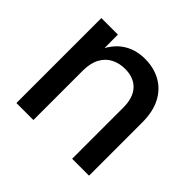

<svg xmlns="http://www.w3.org/2000/svg" viewBox="-133 -684 835 835"><g transform="rotate(45 284.5 -266.0)"><path d="M165.5 -302.7V0H61V-522.5H162.6L163.1 -393.1H142.1Q166.5 -463.4 211.9 -497.6Q257.3 -531.7 321.3 -531.7Q375 -531.7 417.2 -508.5Q459.5 -485.4 483.6 -439.9Q507.8 -394.5 507.8 -326.7V0H403.8V-314Q403.8 -375.5 374 -407.5Q344.2 -439.5 290 -439.5Q254.9 -439.5 226.6 -424.8Q198.2 -410.2 181.9 -379.9Q165.5 -349.6 165.5 -302.7Z"/></g></svg>

Font: Inter 28pt Medium
Style: Regular
Weight: 500
Designer: Rasmus Andersson
Foundry: rsms
Version: Version 4.001;git-66647c0bb